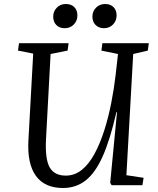

<svg xmlns="http://www.w3.org/2000/svg" viewBox="-20 -926 791 960"><path d="M612 -50 698 -37 692 0H538L531 -12L565 -365H562Q531 -229 494 -145.5Q457 -62 408.5 -24Q360 14 295 14Q204 14 160 -46Q116 -106 122 -222L146 -658L70 -673L75 -710H323L318 -673L233 -656L210 -230Q205 -130 228.5 -89Q252 -48 309 -48Q354 -48 390 -77.5Q426 -107 453.5 -158.5Q481 -210 501.5 -274.5Q522 -339 536 -410Q550 -481 558 -550L570 -656L487 -673L492 -710H724L719 -673L646 -656ZM246 -843Q246 -869 264 -887.5Q282 -906 309 -906Q336 -906 351.5 -890.5Q367 -875 367 -849Q367 -822 349 -803.5Q331 -785 304 -785Q277 -785 261.5 -801Q246 -817 246 -843ZM442 -843Q442 -869 460 -887.5Q478 -906 506 -906Q532 -906 547.5 -890.5Q563 -875 563 -849Q563 -822 545 -803.5Q527 -785 500 -785Q474 -785 458 -801Q442 -817 442 -843Z"/></svg>

Font: Literata 36pt
Style: Italic
Weight: 400
Italic angle: -2°
Designer: Latin by Veronika Burian and Jose Scaglione. Greek by Irene Vlachou. Cyrillic by Vera Evstafieva
Foundry: TypeTogether
Version: Version 3.002